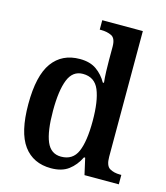

<svg xmlns="http://www.w3.org/2000/svg" viewBox="-114 -848 820 946"><g transform="rotate(15 296.0 -375.0)"><path d="M234 10Q143 10 94 -56.5Q45 -123 45 -267Q45 -412 94 -479.5Q143 -547 234 -547Q286 -547 319 -523.5Q352 -500 372 -464H378Q375 -490 374 -521Q373 -552 373 -578V-647Q373 -690 350.5 -701Q328 -712 297 -712H290V-760H497V-119Q497 -73 518.5 -60.5Q540 -48 571 -48H578V0H403L384 -84H378Q357 -41 323 -15.5Q289 10 234 10ZM267 -58Q327 -58 350 -111Q373 -164 373 -268Q373 -370 350 -425Q327 -480 267 -480Q215 -480 193 -425Q171 -370 171 -267Q171 -162 193 -110Q215 -58 267 -58Z"/></g></svg>

Font: Noto Serif Thai SemiCondensed SemiBold
Style: Regular
Weight: 600
Width: 4
Designer: Monotype Design Team
Foundry: Monotype Imaging Inc.
Version: Version 2.002; ttfautohint (v1.8.4.7-5d5b)